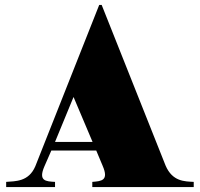

<svg xmlns="http://www.w3.org/2000/svg" viewBox="-20 -758 810 778"><path d="M5 -21V0H203V-21C166 -23 134 -24 160 -84L188 -148H370L396 -86C422 -26 391 -24 354 -21V0H765V-21C728 -23 679 -22 651 -87L392 -738H382L123 -84C96 -21 42 -24 5 -21ZM203 -183 278 -365 355 -183Z"/></svg>

Font: Sprat Black
Style: Regular
Weight: 900
Designer: Ethan Nakache
Foundry: Collletttivo
Version: Version 2.000;Glyphs 3.2 (3217)